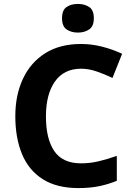

<svg xmlns="http://www.w3.org/2000/svg" viewBox="-20 -948 677 978"><path d="M393 -598Q306 -598 260 -533Q214 -468 214 -355Q214 -241 256.5 -178.5Q299 -116 393 -116Q437 -116 480.5 -126Q524 -136 575 -154V-27Q528 -8 482 1Q436 10 379 10Q269 10 197.5 -35.5Q126 -81 92 -163.5Q58 -246 58 -356Q58 -464 97 -547Q136 -630 210.5 -677Q285 -724 393 -724Q446 -724 499.5 -710.5Q553 -697 602 -674L553 -551Q513 -570 472.5 -584Q432 -598 393 -598ZM377 -928Q410 -928 434 -912.5Q458 -897 458 -855Q458 -814 434 -798Q410 -782 377 -782Q343 -782 319.5 -798Q296 -814 296 -855Q296 -897 319.5 -912.5Q343 -928 377 -928Z"/></svg>

Font: Noto Sans Kayah Li
Style: Bold
Weight: 700
Designer: Monotype Design Team, Sérgio Martins
Foundry: Monotype Imaging Inc.
Version: Version 2.002; ttfautohint (v1.8.4.7-5d5b)